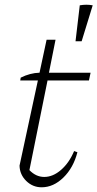

<svg xmlns="http://www.w3.org/2000/svg" viewBox="-20 -788 414 816"><path d="M157 8Q119 8 91.5 -19Q64 -46 63 -84L141 -446H66L68 -458Q108 -478 148 -479L178 -619H216L188 -479H365L358 -446H182L105 -65Q133 -36 168 -36Q205 -36 239.5 -66Q274 -96 295 -146L309 -141Q292 -75 249.5 -33.5Q207 8 157 8ZM301 -612.7 319 -765.4Q348 -770.4 374 -765.4L327 -612.7Z"/></svg>

Font: Piazzolla ExtraLight
Style: Italic
Weight: 200
Italic angle: -11.3°
Designer: Juan Pablo del Peral
Foundry: Huerta Tipografica
Version: Version 1.330